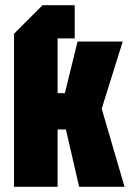

<svg xmlns="http://www.w3.org/2000/svg" viewBox="-20 -720 514 740"><path d="M34 0V-590L144 -700H268V-572H202V-361H230L279 -560H453L372 -301L460 0H285L234 -221H202V0Z"/></svg>

Font: Tektur Condensed
Style: Bold
Weight: 700
Width: 3
Designer: Adam Jagosz
Foundry: Adam Jagosz
Version: Version 1.005;gftools[0.9.30]